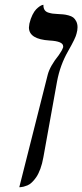

<svg xmlns="http://www.w3.org/2000/svg" viewBox="-20 -574 342 797"><path d="M60.1 203.1 178.2 -264.2Q187.5 -299.8 224.1 -345.2Q237.3 -363.8 242.2 -377.9V-381.8Q242.2 -402.8 186 -405.8Q100.1 -411.1 100.1 -460Q100.1 -464.4 102.1 -476.1Q106.9 -496.6 114.7 -512.2Q122.6 -527.8 130.1 -535.4Q137.7 -543 144.5 -547.6Q151.4 -552.2 155.8 -553.2L160.2 -554.2V-551.8Q160.2 -540 165.3 -532.5Q170.4 -524.9 180.7 -521.7Q190.9 -518.6 197.8 -517.6Q204.6 -516.6 215.8 -516.1Q231.9 -515.1 241.5 -514.4Q251 -513.7 263.9 -510.3Q276.9 -506.8 283.9 -501.5Q291 -496.1 296.4 -485.6Q301.8 -475.1 301.8 -460.9Q301.8 -448.2 297.9 -435.1Q294.9 -418 262.2 -360.8Q229.5 -303.7 216.8 -235.8L160.2 78.1Q155.3 106 147.5 127Q139.2 148.9 130.4 161.6Q121.6 174.3 112.3 183.1Q103 191.9 93.8 195.6Q84.5 199.2 77.9 200.9Q71.3 202.6 65.9 202.9Q60.5 203.1 60.1 203.1Z"/></svg>

Font: Linux Libertine G
Style: Italic
Weight: 400
Italic angle: -12°
Designer: Philipp H. Poll
Foundry: Philipp H. Poll
Version: Version 5.1.3